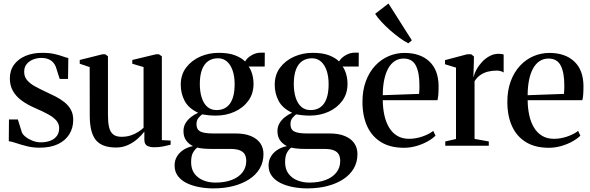

<svg xmlns="http://www.w3.org/2000/svg" viewBox="-20 -829 3357 1092"><path d="M205 11Q167 11 133 2.5Q99 -6 72.5 -15Q46 -24 30 -26L31 -149.5H81.5L104 -77.5Q108.5 -64 125.8 -50.5Q143 -37 166 -28.2Q189 -19.5 211 -19.5Q243.5 -19.5 267 -28.8Q290.5 -38 303.5 -56.2Q316.5 -74.5 316.5 -100Q316.5 -124.5 300.8 -143Q285 -161.5 254.5 -178.5Q224 -195.5 178.5 -215Q134.5 -234 102.8 -257.5Q71 -281 53.5 -311.8Q36 -342.5 36 -383Q36 -428.5 59.8 -461Q83.5 -493.5 125 -511Q166.5 -528.5 219.5 -528.5Q261 -528.5 289.2 -522Q317.5 -515.5 336.2 -508.5Q355 -501.5 368.5 -499L367 -380H319.5L297.5 -449Q292.5 -462.5 282.2 -474Q272 -485.5 255.2 -492.5Q238.5 -499.5 215 -499.5Q191.5 -499.5 169.2 -491Q147 -482.5 132.2 -465.2Q117.5 -448 117.5 -420.5Q117.5 -393 133.5 -373.8Q149.5 -354.5 176.2 -339.5Q203 -324.5 234 -310Q265 -296 294 -281.2Q323 -266.5 346.2 -248Q369.5 -229.5 383 -205Q396.5 -180.5 396.5 -147.5Q396.5 -101.5 374.5 -65.8Q352.5 -30 310 -9.5Q267.5 11 205 11Z M857.5 8.5Q831 8.5 816 -0.5Q801 -9.5 801 -35V-80.5Q785 -59.5 761.2 -38.5Q737.5 -17.5 707 -3.8Q676.5 10 640 10Q560 10 525.2 -32.5Q490.5 -75 490.5 -170L490 -447.5L433.5 -466.5V-488L563.5 -520.5H578.5L594 -509V-173.5Q594 -133.5 600.2 -106.2Q606.5 -79 623.2 -65Q640 -51 671 -51Q699.5 -51 722.8 -58.5Q746 -66 764.5 -77.8Q783 -89.5 796.5 -102V-447.5L732.5 -466.5V-488L868 -520.5H883.5L900.5 -509V-32L950.5 -29.5V-6Q933.5 -2 910.5 3.2Q887.5 8.5 857.5 8.5Z M1193 242.5Q1153 242.5 1113.8 235.2Q1074.5 228 1042.8 212.8Q1011 197.5 992 172.5Q973 147.5 973 112Q973 83.5 986.5 61Q1000 38.5 1023.5 23.2Q1047 8 1077.5 2Q1052.5 -10.5 1038 -31.2Q1023.5 -52 1023.5 -83.5Q1023.5 -108.5 1035.2 -128.2Q1047 -148 1066 -163Q1085 -178 1107 -187.5Q1052 -213.5 1030 -255.5Q1008 -297.5 1008 -347.5Q1008 -404 1038.5 -444.5Q1069 -485 1118.2 -506.8Q1167.5 -528.5 1223.5 -528.5Q1281 -528.5 1317.2 -514.2Q1353.5 -500 1374 -479.5Q1385.5 -500 1411 -514.8Q1436.5 -529.5 1463 -529.5H1486L1485.5 -450.5H1394Q1401.5 -441.5 1407.8 -426.5Q1414 -411.5 1418 -392.5Q1422 -373.5 1422 -352.5Q1422 -296.5 1392.5 -256Q1363 -215.5 1314.2 -193.5Q1265.5 -171.5 1207.5 -171.5Q1188 -171.5 1166.8 -173.5Q1145.5 -175.5 1129.5 -178.5Q1119 -170.5 1108.2 -157.5Q1097.5 -144.5 1097.5 -122Q1097.5 -92.5 1119.2 -81.2Q1141 -70 1191 -70H1319Q1372 -70 1407.5 -55Q1443 -40 1460.8 -13.8Q1478.5 12.5 1478.5 47Q1478.5 93 1457.5 129Q1436.5 165 1398 190.2Q1359.5 215.5 1307.5 229Q1255.5 242.5 1193 242.5ZM1205 209.5Q1259 209.5 1298.5 194.2Q1338 179 1359.2 151.2Q1380.5 123.5 1380.5 86.5Q1380.5 65.5 1372.8 50.2Q1365 35 1345.2 26.5Q1325.5 18 1289.5 18H1183.5Q1157.5 18 1136.5 16Q1115.5 14 1101.5 10.5Q1087.5 21.5 1077.2 40Q1067 58.5 1067 94Q1067 133 1086.2 158.8Q1105.5 184.5 1137 197Q1168.5 209.5 1205 209.5ZM1211.5 -203Q1262 -203 1288.2 -240.2Q1314.5 -277.5 1314.5 -350.5Q1314.5 -394.5 1303.2 -427.5Q1292 -460.5 1271 -479Q1250 -497.5 1220 -497.5Q1187.5 -497.5 1164.2 -481.5Q1141 -465.5 1128.8 -433Q1116.5 -400.5 1116.5 -351.5Q1116.5 -308 1127 -274.5Q1137.5 -241 1158.5 -222Q1179.5 -203 1211.5 -203Z M1727.5 242.5Q1687.5 242.5 1648.2 235.2Q1609 228 1577.2 212.8Q1545.5 197.5 1526.5 172.5Q1507.5 147.5 1507.5 112Q1507.5 83.5 1521 61Q1534.5 38.5 1558 23.2Q1581.5 8 1612 2Q1587 -10.5 1572.5 -31.2Q1558 -52 1558 -83.5Q1558 -108.5 1569.8 -128.2Q1581.5 -148 1600.5 -163Q1619.5 -178 1641.5 -187.5Q1586.5 -213.5 1564.5 -255.5Q1542.5 -297.5 1542.5 -347.5Q1542.5 -404 1573 -444.5Q1603.5 -485 1652.8 -506.8Q1702 -528.5 1758 -528.5Q1815.5 -528.5 1851.8 -514.2Q1888 -500 1908.5 -479.5Q1920 -500 1945.5 -514.8Q1971 -529.5 1997.5 -529.5H2020.5L2020 -450.5H1928.5Q1936 -441.5 1942.2 -426.5Q1948.5 -411.5 1952.5 -392.5Q1956.5 -373.5 1956.5 -352.5Q1956.5 -296.5 1927 -256Q1897.5 -215.5 1848.8 -193.5Q1800 -171.5 1742 -171.5Q1722.5 -171.5 1701.2 -173.5Q1680 -175.5 1664 -178.5Q1653.5 -170.5 1642.8 -157.5Q1632 -144.5 1632 -122Q1632 -92.5 1653.8 -81.2Q1675.5 -70 1725.5 -70H1853.5Q1906.5 -70 1942 -55Q1977.5 -40 1995.2 -13.8Q2013 12.5 2013 47Q2013 93 1992 129Q1971 165 1932.5 190.2Q1894 215.5 1842 229Q1790 242.5 1727.5 242.5ZM1739.5 209.5Q1793.5 209.5 1833 194.2Q1872.5 179 1893.8 151.2Q1915 123.5 1915 86.5Q1915 65.5 1907.2 50.2Q1899.5 35 1879.8 26.5Q1860 18 1824 18H1718Q1692 18 1671 16Q1650 14 1636 10.5Q1622 21.5 1611.8 40Q1601.5 58.5 1601.5 94Q1601.5 133 1620.8 158.8Q1640 184.5 1671.5 197Q1703 209.5 1739.5 209.5ZM1746 -203Q1796.5 -203 1822.8 -240.2Q1849 -277.5 1849 -350.5Q1849 -394.5 1837.8 -427.5Q1826.5 -460.5 1805.5 -479Q1784.5 -497.5 1754.5 -497.5Q1722 -497.5 1698.8 -481.5Q1675.5 -465.5 1663.2 -433Q1651 -400.5 1651 -351.5Q1651 -308 1661.5 -274.5Q1672 -241 1693 -222Q1714 -203 1746 -203Z M2277.5 11.5Q2200 11.5 2147.5 -20.5Q2095 -52.5 2068.2 -111.2Q2041.5 -170 2041.5 -249.5Q2041.5 -315.5 2060.8 -367.2Q2080 -419 2113.5 -455Q2147 -491 2190 -509.5Q2233 -528 2280.5 -528Q2369.5 -528 2421.2 -480.2Q2473 -432.5 2474.5 -342Q2474.5 -311 2473 -291.2Q2471.5 -271.5 2468 -259H2157Q2157.5 -212 2166.5 -172.2Q2175.5 -132.5 2193.5 -102.8Q2211.5 -73 2239.8 -56.2Q2268 -39.5 2307 -39.5Q2345 -39.5 2383.5 -53Q2422 -66.5 2444 -84.5L2457 -57.5Q2440 -40.5 2412 -24.8Q2384 -9 2349 1.2Q2314 11.5 2277.5 11.5ZM2157 -287.5 2363.5 -295Q2365 -307.5 2365.2 -319.5Q2365.5 -331.5 2365.5 -344Q2365.5 -416.5 2345 -456.2Q2324.5 -496 2275.5 -496Q2247 -496 2224.8 -481.2Q2202.5 -466.5 2187.5 -439Q2172.5 -411.5 2164.8 -373Q2157 -334.5 2157 -287.5ZM2301.5 -583Q2279.5 -594 2252.8 -613.5Q2226 -633 2199.2 -656.5Q2172.5 -680 2149.8 -704.5Q2127 -729 2113.5 -750.5L2189.5 -809L2322.5 -599.5L2302.5 -583Z M2512.5 0V-24.5L2573.5 -38.5V-444.5L2511 -463.5V-487L2637.5 -520.5H2659.5L2675.5 -508L2675 -476L2672.5 -390L2675 -395.5Q2678 -411 2689.5 -432.5Q2701 -454 2719.8 -474.8Q2738.5 -495.5 2763 -509.2Q2787.5 -523 2816.5 -523Q2827 -523 2833.8 -521.8Q2840.5 -520.5 2844.5 -518.5V-416.5Q2839.5 -420.5 2829.2 -424Q2819 -427.5 2804.5 -427.5Q2778 -427.5 2754.5 -421.5Q2731 -415.5 2712 -402.2Q2693 -389 2679 -367V-39L2760 -24.5V0Z M3101.5 11.5Q3024 11.5 2971.5 -20.5Q2919 -52.5 2892.2 -111.2Q2865.5 -170 2865.5 -249.5Q2865.5 -315.5 2884.8 -367.2Q2904 -419 2937.5 -455Q2971 -491 3014 -509.5Q3057 -528 3104.5 -528Q3193.5 -528 3245.2 -480.2Q3297 -432.5 3298.5 -342Q3298.5 -311 3297 -291.2Q3295.5 -271.5 3292 -259H2981Q2981.5 -212 2990.5 -172.2Q2999.5 -132.5 3017.5 -102.8Q3035.5 -73 3063.8 -56.2Q3092 -39.5 3131 -39.5Q3169 -39.5 3207.5 -53Q3246 -66.5 3268 -84.5L3281 -57.5Q3264 -40.5 3236 -24.8Q3208 -9 3173 1.2Q3138 11.5 3101.5 11.5ZM2981 -287.5 3187.5 -295Q3189 -307.5 3189.2 -319.5Q3189.5 -331.5 3189.5 -344Q3189.5 -416.5 3169 -456.2Q3148.5 -496 3099.5 -496Q3071 -496 3048.8 -481.2Q3026.5 -466.5 3011.5 -439Q2996.5 -411.5 2988.8 -373Q2981 -334.5 2981 -287.5Z"/></svg>

Font: Merriweather 120pt Medium
Style: Regular
Weight: 500
Version: Version 2.100